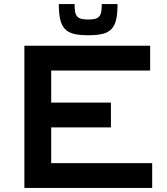

<svg xmlns="http://www.w3.org/2000/svg" viewBox="-20 -925 824 945"><path d="M100 0V-700H719V-578H232V-420H526V-298H232V-122H729V0ZM269.5 -905H347Q347 -882 349.8 -867Q352.5 -852 360 -843.8Q367.5 -835.5 380.5 -832.2Q393.5 -829 414.5 -829Q435 -829 447.8 -832.2Q460.5 -835.5 468 -843.8Q475.5 -852 478.2 -867Q481 -882 481 -905H558.5Q558.5 -859.5 552 -829.8Q545.5 -800 529 -782.5Q512.5 -765 484.8 -758.2Q457 -751.5 414.5 -751.5Q372 -751.5 344 -758.2Q316 -765 299.5 -782.5Q283 -800 276.2 -829.8Q269.5 -859.5 269.5 -905Z"/></svg>

Font: Science Gothic
Style: Regular
Weight: 400
Designer: Thomas Phinney, Vassil Kateliev, Brandon Buerkle
Foundry: Font Detective LLC
Version: Version 1.018